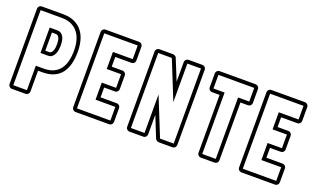

<svg xmlns="http://www.w3.org/2000/svg" viewBox="-72 -1109 2536 1522"><g transform="rotate(20 1195.5 -347.5)"><path d="M253 -695Q310 -695 350 -676Q390 -657 415.5 -624.5Q441 -592 452.5 -548Q464 -504 464 -454Q464 -398 452.5 -352.5Q441 -307 416.5 -274.5Q392 -242 352.5 -224Q313 -206 257 -206H219V-31Q219 -18 210 -9Q201 0 189 0H74Q61 0 52 -9Q43 -18 43 -31V-664Q43 -677 52 -686Q61 -695 74 -695ZM219 -375H253Q264 -375 271 -383.5Q278 -392 282 -404Q286 -416 287.5 -430Q289 -444 289 -456Q289 -468 287.5 -480.5Q286 -493 282 -503.5Q278 -514 271 -521Q264 -528 253 -528H219ZM189 -559H253Q274 -559 287 -549Q300 -539 307.5 -524Q315 -509 317.5 -490.5Q320 -472 320 -456Q320 -440 317.5 -421Q315 -402 307.5 -385Q300 -368 287 -356.5Q274 -345 253 -345H189ZM74 -664V-31H189V-237H257Q305 -237 338.5 -253Q372 -269 393 -297.5Q414 -326 423.5 -366Q433 -406 433 -454Q433 -498 423 -536Q413 -574 391.5 -602.5Q370 -631 335.5 -647.5Q301 -664 253 -664Z M611 0Q598 0 589 -9Q580 -18 580 -31V-664Q580 -677 589 -686Q598 -695 611 -695H893Q906 -695 915 -686Q924 -677 924 -664V-549Q924 -536 915 -527Q906 -518 893 -518H757V-436H847Q860 -436 869 -427Q878 -418 878 -405V-290Q878 -278 869 -269Q860 -260 847 -260H757V-177H893Q906 -177 915 -168Q924 -159 924 -146V-31Q924 -18 915 -9Q906 0 893 0ZM893 -31V-146H726V-290H847V-405H726V-549H893V-664H611V-31Z M1035 -664Q1035 -677 1044 -686Q1053 -695 1066 -695H1181Q1189 -695 1198.5 -689Q1208 -683 1210 -675L1281 -500V-664Q1281 -677 1290 -686Q1299 -695 1312 -695H1427Q1440 -695 1449 -686Q1458 -677 1458 -664V-31Q1458 -18 1449 -9Q1440 0 1427 0H1312Q1304 0 1295 -6Q1286 -12 1283 -19L1212 -196V-31Q1212 -18 1203 -9Q1194 0 1181 0H1066Q1053 0 1044 -9Q1035 -18 1035 -31ZM1066 -31H1181V-356L1312 -31H1427V-664H1312V-339L1181 -664H1066Z M1813 -518V-31Q1813 -18 1804 -9Q1795 0 1782 0H1668Q1655 0 1646 -9Q1637 -18 1637 -31V-518H1574Q1561 -518 1552 -527Q1543 -536 1543 -549V-664Q1543 -677 1552 -686Q1561 -695 1574 -695H1876Q1889 -695 1898 -686Q1907 -677 1907 -664V-549Q1907 -536 1898 -527Q1889 -518 1876 -518ZM1876 -549V-664H1574V-549H1668V-31H1782V-549Z M2010 0Q1997 0 1988 -9Q1979 -18 1979 -31V-664Q1979 -677 1988 -686Q1997 -695 2010 -695H2292Q2305 -695 2314 -686Q2323 -677 2323 -664V-549Q2323 -536 2314 -527Q2305 -518 2292 -518H2156V-436H2246Q2259 -436 2268 -427Q2277 -418 2277 -405V-290Q2277 -278 2268 -269Q2259 -260 2246 -260H2156V-177H2292Q2305 -177 2314 -168Q2323 -159 2323 -146V-31Q2323 -18 2314 -9Q2305 0 2292 0ZM2292 -31V-146H2125V-290H2246V-405H2125V-549H2292V-664H2010V-31Z"/></g></svg>

Font: Lichte PostBus
Style: Regular
Weight: 400
Designer: Peter Wiegel
Version: Version 1.001